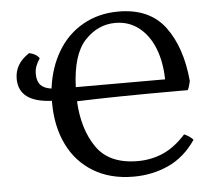

<svg xmlns="http://www.w3.org/2000/svg" viewBox="-50 -735 880 799"><g transform="rotate(-5 389.5 -336.0)"><path d="M738 -122Q691 -53 623.5 -22Q556 9 477 9Q380 9 309.5 -33.5Q239 -76 202 -152Q165 -228 165 -328V-335Q27 -341 27 -439Q27 -502 88 -541Q117 -535 130 -516Q119 -499 113.5 -484.5Q108 -470 108 -452Q108 -422 122.5 -406Q137 -390 168 -386Q179 -473 219 -540Q259 -607 324.5 -644Q390 -681 473 -681Q602 -681 666.5 -595.5Q731 -510 744 -367Q739 -343 732 -330H678Q435 -330 269 -324Q275 -206 328 -130Q381 -54 500 -54Q556 -54 605.5 -75.5Q655 -97 701 -148Q713 -143 724 -135Q735 -127 738 -122ZM269 -383H642Q641 -454 619 -511Q597 -568 555 -601.5Q513 -635 456 -635Q383 -635 328.5 -577Q274 -519 269 -383Z"/></g></svg>

Font: Vollkorn SC
Style: Regular
Weight: 400
Designer: Friedrich Althausen
Foundry: Friedrich Althausen
Version: Version 4.015